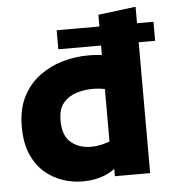

<svg xmlns="http://www.w3.org/2000/svg" viewBox="-52 -756 738 814"><g transform="rotate(-5 317.5 -349.0)"><path d="M344 -377Q308 -377 274 -366.5Q240 -356 218 -330Q196 -304 196 -255Q196 -191 230 -162Q264 -133 316 -133Q338 -133 359.5 -138Q381 -143 397.5 -149.5Q414 -156 420 -161L430 -53Q412 -34 388.5 -20Q365 -6 335 2Q305 10 265 10Q225 10 184 -3.5Q143 -17 108 -46.5Q73 -76 51.5 -124.5Q30 -173 30 -243Q30 -318 57 -370.5Q84 -423 128.5 -456Q173 -489 227 -504.5Q281 -520 335 -520Q381 -520 413.5 -514Q446 -508 477 -499L430 -361Q417 -367 393.5 -372Q370 -377 344 -377ZM395 -116V-688L555 -708V0H405V-98ZM213 -557V-638H625V-557Z"/></g></svg>

Font: Roundo Variable
Style: Regular
Weight: 200
Designer: Shiva Nallaperumal
Foundry: Indian Type Foundry
Version: Version 2.000